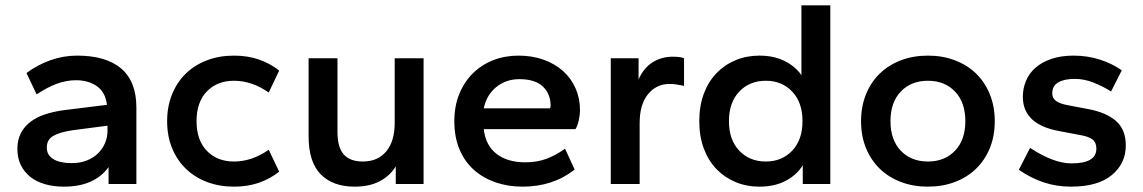

<svg xmlns="http://www.w3.org/2000/svg" viewBox="-20 -688 4275 718"><path d="M219 10Q181 10 149 1Q117 -8 94 -26Q71 -44 58 -70.5Q45 -97 45 -131Q45 -165 58 -190Q71 -215 94 -232.5Q117 -250 149 -260.5Q181 -271 219 -276L380 -296Q374 -344 342 -366Q310 -388 264 -388Q230 -388 194.5 -375.5Q159 -363 117 -335L79 -415Q121 -446 169 -463Q217 -480 268 -480Q377 -480 433.5 -431.5Q490 -383 490 -286V0H386V-63Q333 10 219 10ZM248 -78Q280 -78 305 -88Q330 -98 347 -115Q364 -132 373 -153.5Q382 -175 382 -199V-218L252 -201Q204 -194 179.5 -180Q155 -166 155 -136Q155 -108 179.5 -93Q204 -78 248 -78Z M855 10Q800 10 754 -7.5Q708 -25 675 -57Q642 -89 623.5 -134Q605 -179 605 -235Q605 -290 623.5 -335.5Q642 -381 675 -413Q708 -445 754 -462.5Q800 -480 855 -480Q906 -480 948 -465.5Q990 -451 1024 -424L985 -342Q922 -386 855 -386Q792 -386 753.5 -346Q715 -306 715 -235Q715 -164 753.5 -124Q792 -84 855 -84Q922 -84 985 -128L1024 -46Q990 -19 948 -4.5Q906 10 855 10Z M1306 10Q1225 10 1179.5 -36Q1134 -82 1134 -179V-470H1242V-194Q1242 -137 1265.5 -110.5Q1289 -84 1337 -84Q1393 -84 1424.5 -122Q1456 -160 1456 -228V-470H1564V0H1460V-66Q1439 -31 1400.5 -10.5Q1362 10 1306 10Z M1934 10Q1880 10 1833.5 -6Q1787 -22 1752.5 -52.5Q1718 -83 1698.5 -129Q1679 -175 1679 -235Q1679 -291 1697.5 -336.5Q1716 -382 1748.5 -414Q1781 -446 1824.5 -463Q1868 -480 1919 -480Q1971 -480 2013.5 -464.5Q2056 -449 2086 -422Q2116 -395 2132.5 -357.5Q2149 -320 2149 -276Q2149 -259 2144.5 -238.5Q2140 -218 2132 -205H1789Q1796 -144 1837 -112.5Q1878 -81 1944 -81Q1989 -81 2024.5 -94.5Q2060 -108 2093 -132L2129 -54Q2048 10 1934 10ZM1922 -392Q1873 -392 1836.5 -363Q1800 -334 1789 -283H2037Q2039 -289 2039 -293Q2039 -337 2010 -364.5Q1981 -392 1922 -392Z M2264 0V-470H2368V-391Q2387 -434 2420.5 -455Q2454 -476 2496 -476Q2509 -476 2520.5 -474.5Q2532 -473 2538 -470V-367Q2524 -370 2510.5 -372Q2497 -374 2483 -374Q2435 -374 2403.5 -336Q2372 -298 2372 -227V0Z M2820 10Q2772 10 2731 -7Q2690 -24 2659.5 -55.5Q2629 -87 2612 -132.5Q2595 -178 2595 -235Q2595 -292 2612 -337.5Q2629 -383 2659.5 -414.5Q2690 -446 2731 -463Q2772 -480 2820 -480Q2874 -480 2914 -460Q2954 -440 2977 -407V-668H3085V0H2982V-70Q2960 -34 2918.5 -12Q2877 10 2820 10ZM2844 -84Q2904 -84 2942.5 -124.5Q2981 -165 2981 -235Q2981 -305 2942.5 -345.5Q2904 -386 2844 -386Q2783 -386 2744.5 -345.5Q2706 -305 2706 -235Q2706 -165 2744.5 -124.5Q2783 -84 2844 -84Z M3450 10Q3395 10 3349 -7.5Q3303 -25 3270 -57Q3237 -89 3218.5 -134Q3200 -179 3200 -235Q3200 -290 3218.5 -335.5Q3237 -381 3270 -413Q3303 -445 3349 -462.5Q3395 -480 3450 -480Q3505 -480 3551 -462.5Q3597 -445 3630 -413Q3663 -381 3681.5 -335.5Q3700 -290 3700 -235Q3700 -179 3681.5 -134Q3663 -89 3630 -57Q3597 -25 3551 -7.5Q3505 10 3450 10ZM3450 -84Q3513 -84 3551.5 -124.5Q3590 -165 3590 -235Q3590 -305 3551.5 -345.5Q3513 -386 3450 -386Q3387 -386 3348.5 -345.5Q3310 -305 3310 -235Q3310 -165 3348.5 -124.5Q3387 -84 3450 -84Z M3985 10Q3931 10 3883 -6Q3835 -22 3790 -53L3832 -135Q3920 -77 3987 -77Q4080 -77 4080 -132Q4080 -155 4065.5 -166.5Q4051 -178 4014 -184L3940 -198Q3805 -223 3805 -326Q3805 -357 3816.5 -385Q3828 -413 3851.5 -434Q3875 -455 3911 -467.5Q3947 -480 3995 -480Q4046 -480 4092 -465.5Q4138 -451 4175 -425L4135 -346Q4103 -366 4068.5 -379.5Q4034 -393 3999 -393Q3960 -393 3937.5 -380Q3915 -367 3915 -339Q3915 -321 3929 -310.5Q3943 -300 3976 -294L4050 -280Q4118 -267 4154 -235Q4190 -203 4190 -144Q4190 -77 4138 -33.5Q4086 10 3985 10Z"/></svg>

Font: Gantari SemiBold
Style: Regular
Weight: 600
Designer: Anugrah Pasau
Foundry: Lafontype
Version: Version 1.000; ttfautohint (v1.8.4)